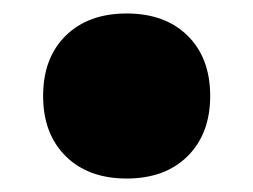

<svg xmlns="http://www.w3.org/2000/svg" viewBox="-20 -250 376 285"><path d="M168 -230Q225 -230 258.5 -197Q292 -164 292 -107.5Q292 -51.5 258.5 -18.2Q225 15 168 15Q111 15 77.5 -18.2Q44 -51.5 44 -107.5Q44 -164 77.5 -197Q111 -230 168 -230Z"/></svg>

Font: Newsreader Caption ExtraBold
Style: Regular
Weight: 800
Designer: Hugues Gentile
Foundry: Production Type
Version: Version 1.001